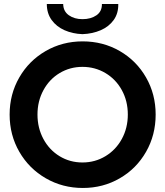

<svg xmlns="http://www.w3.org/2000/svg" viewBox="-20 -935 829 963"><path d="M28.3 -360.4Q28.3 -462.4 76.7 -546.4Q125 -630.4 209 -679Q293 -727.5 394.5 -727.5Q496.6 -727.5 580.6 -679Q664.6 -630.4 712.6 -546.4Q760.7 -462.4 760.7 -360.4Q760.7 -257.8 712.6 -173.6Q664.6 -89.4 580.8 -40.8Q497.1 7.8 395.5 7.8Q293.9 7.8 209.7 -40.8Q125.5 -89.4 76.9 -173.6Q28.3 -257.8 28.3 -360.4ZM621.1 -360.4Q621.1 -428.2 591.1 -482.9Q561 -537.6 508.8 -568.6Q456.5 -599.6 393.6 -599.6Q331.1 -599.6 279.3 -568.6Q227.5 -537.6 197.8 -482.7Q168 -427.7 168 -360.4Q168 -293.5 197.5 -238.3Q227.1 -183.1 278.8 -151.6Q330.6 -120.1 393.6 -120.1Q457 -120.1 509.3 -151.9Q561.5 -183.6 591.3 -238.5Q621.1 -293.5 621.1 -360.4ZM214.8 -915H296.9Q297.4 -878.4 325.2 -858.6Q353 -838.9 393.6 -838.9Q435.5 -838.9 463.6 -858.2Q491.7 -877.4 491.2 -915H573.2Q574.2 -868.2 550.3 -834.7Q526.4 -801.3 485.1 -783.4Q443.8 -765.6 393.6 -763.7Q344.2 -765.6 303.7 -783.4Q263.2 -801.3 239 -834.7Q214.8 -868.2 214.8 -915Z"/></svg>

Font: Reddit Sans Chocolate
Style: Bold
Weight: 700
Designer: Stephen Hutchings
Foundry: Reddit
Version: Version 1.011